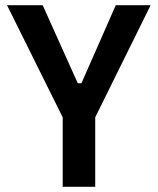

<svg xmlns="http://www.w3.org/2000/svg" viewBox="-20 -718 606 738"><path d="M221 0V-267L7 -698H144L279 -398H293L425 -698H559L346 -267V0Z"/></svg>

Font: IBM Plex Sans Condensed SemiBold
Style: Regular
Weight: 600
Width: 3
Designer: Mike Abbink, Paul van der Laan, Pieter van Rosmalen
Foundry: Bold Monday
Version: Version 1.3